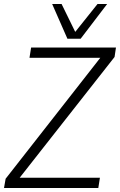

<svg xmlns="http://www.w3.org/2000/svg" viewBox="-41 -937 598 957"><path d="M-21 0 -13 -46 459 -649H106L114 -700H537L530 -653L57 -51H457L449 0ZM493 -917 361 -744H295L219 -917H266L334 -778L445 -917Z"/></svg>

Font: Georama Light
Style: Italic
Weight: 300
Italic angle: -9°
Designer: Jean-Baptiste Levee
Foundry: Production Type
Version: Version 1.001